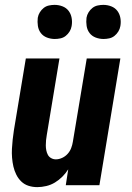

<svg xmlns="http://www.w3.org/2000/svg" viewBox="-20 -760 540 788"><path d="M133 8Q114 8 97 2.5Q80 -3 67.5 -15Q55 -27 47 -43Q39 -59 35 -76.5Q31 -94 29.5 -112.5Q28 -131 29 -149.5Q30 -168 32 -187Q34 -206 37 -225L86 -520H224L172 -206Q170 -195 169 -184.5Q168 -174 168 -163.5Q168 -153 170 -143Q172 -133 176.5 -124.5Q181 -116 190 -111Q199 -106 209 -106Q222 -106 235 -112Q248 -118 257.5 -128.5Q267 -139 272 -152Q277 -165 279 -178L336 -520H474L388 0H250L260 -65Q250 -49 236 -35Q222 -21 205.5 -11Q189 -1 170 3.5Q151 8 133 8ZM405 -600Q388 -600 372.5 -606Q357 -612 347.5 -624.5Q338 -637 335.5 -653.5Q333 -670 335 -687Q337 -699 343.5 -709.5Q350 -720 359.5 -727.5Q369 -735 381 -737.5Q393 -740 404 -740Q421 -740 436.5 -734Q452 -728 461.5 -715.5Q471 -703 474 -686.5Q477 -670 474 -653Q472 -641 465.5 -630.5Q459 -620 449.5 -612.5Q440 -605 428 -602.5Q416 -600 405 -600ZM205 -600Q188 -600 172.5 -606Q157 -612 147.5 -624.5Q138 -637 135.5 -653.5Q133 -670 135 -687Q137 -699 143.5 -709.5Q150 -720 159.5 -727.5Q169 -735 181 -737.5Q193 -740 204 -740Q221 -740 236.5 -734Q252 -728 261.5 -715.5Q271 -703 274 -686.5Q277 -670 274 -653Q272 -641 265.5 -630.5Q259 -620 249.5 -612.5Q240 -605 228 -602.5Q216 -600 205 -600Z"/></svg>

Font: Iosevka SS18 Heavy
Style: Italic
Weight: 900
Italic angle: -9°
Monospace: yes
Designer: Belleve Invis
Foundry: Belleve Invis
Version: Version 25.1.1; ttfautohint (v1.8.4)